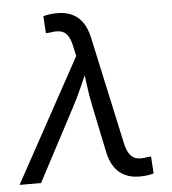

<svg xmlns="http://www.w3.org/2000/svg" viewBox="-74 -785 754 843"><g transform="rotate(-5 303.0 -364.0)"><path d="M-21 0 275.9 -542 267.1 -583Q260.3 -616.7 248 -634Q235.8 -651.4 216.8 -655.5Q197.8 -659.7 170.9 -654.8L152.3 -653.3L147.5 -728.5Q156.7 -731.9 173.6 -734.4Q190.4 -736.8 210.4 -736.8Q247.1 -736.8 274.9 -723.6Q302.7 -710.4 321.3 -683.3Q339.8 -656.2 348.6 -614.3L450.7 -145Q458 -110.8 470.7 -93.3Q483.4 -75.7 502.4 -71.5Q521.5 -67.4 546.9 -72.3L564.9 -74.2L569.8 1Q561.5 3.9 544.7 6.6Q527.8 9.3 507.3 9.3Q470.7 9.3 442.6 -4.2Q414.6 -17.6 396.5 -44.4Q378.4 -71.3 369.6 -113.3L327.1 -317.9Q316.9 -366.2 311.3 -412.6Q305.7 -459 299.3 -504.4H329.1Q307.6 -459.5 287.4 -412.6Q267.1 -365.7 241.7 -317.9L73.7 0Z"/></g></svg>

Font: Inter 18pt
Style: Italic
Weight: 400
Italic angle: -9.3988°
Designer: Rasmus Andersson
Foundry: rsms
Version: Version 4.001;git-66647c0bb